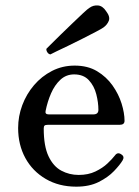

<svg xmlns="http://www.w3.org/2000/svg" viewBox="-20 -688 522 720"><path d="M266 12Q201 12 151.5 -17Q102 -46 75 -95.5Q48 -145 48 -208Q48 -252 63.5 -293.5Q79 -335 107.5 -368.5Q136 -402 175 -422Q214 -442 260 -442Q309 -442 344 -421Q379 -400 402 -367.5Q425 -335 436 -299.5Q447 -264 447 -235Q447 -220 429 -220H160Q150 -220 147 -217Q144 -214 144 -206Q144 -140 162 -102Q180 -64 210 -48Q240 -32 275 -32Q311 -32 338 -45Q365 -58 383 -75Q401 -92 411 -105Q421 -119 435 -109Q448 -101 440 -87Q430 -70 407.5 -46.5Q385 -23 350 -5.5Q315 12 266 12ZM163 -259H330Q349 -259 349 -276Q349 -304 341 -335Q333 -366 313 -387.5Q293 -409 258 -409Q228 -409 206.5 -389Q185 -369 171.5 -338Q158 -307 151 -272Q148 -259 163 -259ZM169 -484Q162 -485 157.5 -492Q153 -499 154 -505Q157 -508 172 -523Q187 -538 208.5 -559Q230 -580 252 -601Q274 -622 291.5 -638.5Q309 -655 316 -659Q330 -669 347.5 -667.5Q365 -666 378 -646Q394 -625 388 -610Q382 -595 368 -585Q361 -580 340 -569Q319 -558 291.5 -544Q264 -530 237 -517Q210 -504 191 -495Q172 -486 169 -484Z"/></svg>

Font: Zen Old Mincho
Style: Regular
Weight: 400
Designer: Yoshimichi Ohira
Foundry: Positype
Version: Version 1.001